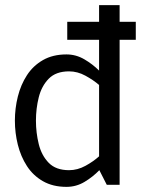

<svg xmlns="http://www.w3.org/2000/svg" viewBox="-20 -720 554 748"><path d="M249 -442Q198 -442 170 -413.5Q142 -385 131 -341Q120 -297 120 -250Q120 -203 131 -158.5Q142 -114 170 -85.5Q198 -57 249 -57Q282 -57 313 -74Q344 -91 366 -111V-389Q344 -408 313 -425Q282 -442 249 -442ZM366 -700H446V0H396L367 -57Q342 -31 309.5 -11.5Q277 8 239 8Q186 8 147.5 -14Q109 -36 85 -73Q61 -110 49.5 -156Q38 -202 38 -250Q38 -298 49.5 -344Q61 -390 85 -427Q109 -464 147.5 -486Q186 -508 239 -508Q276 -508 308.5 -489Q341 -470 366 -445ZM242 -565V-635H509V-565Z"/></svg>

Font: Epunda Sans
Style: Regular
Weight: 400
Designer: Simon Atzbach
Foundry: typofactur
Version: Version 2.204; ttfautohint (v1.8.4.7-5d5b)